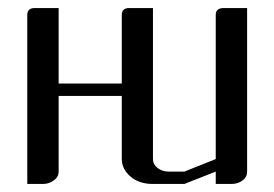

<svg xmlns="http://www.w3.org/2000/svg" viewBox="-20 -458 683 478"><path d="M47.9 0V-420.9Q47.9 -438 66.9 -438H126V-250H283.2V-420.9Q283.2 -438 301.8 -438H360.8V-62Q360.8 -48.8 372.1 -40Q383.8 -30.8 399.9 -30.8H439L517.1 -62V-420.9Q517.1 -438 537.1 -438H595.2V-30.8Q595.2 -17.1 584 -8.8Q572.3 0 556.2 0H517.1V-30.8L439 0H360.8Q326.7 0 305.2 -18.1Q283.2 -37.1 283.2 -62V-219.2H126V-30.8Q126 -17.1 113.8 -8.8Q102.1 0 86.9 0Z"/></svg>

Font: Hhenum
Style: Regular
Weight: 400
Designer: T. Christopher White
Version: Version 1.0